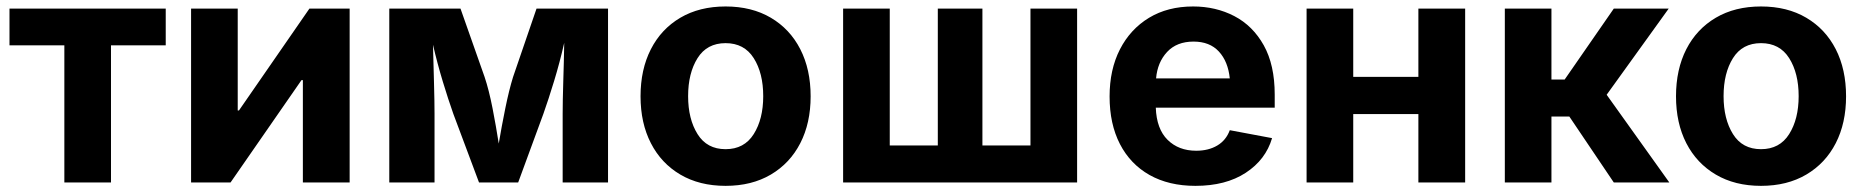

<svg xmlns="http://www.w3.org/2000/svg" viewBox="-20 -573 5857 603"><path d="M182.1 0V-430.7H9.8V-545.9H500.5V-430.7H328.6V0Z M1078.1 0H931.2V-321.3H926.8L704.1 0H580.1V-545.9H726.6V-226.1H730.5L951.7 -545.9H1078.1Z M1202.6 0V-545.9H1426.3L1502 -331.1Q1515.6 -290.5 1526.9 -232.9Q1538.1 -175.3 1546.4 -122.1Q1555.2 -174.8 1566.9 -232.4Q1578.6 -290 1591.3 -331.1L1665 -545.9H1889.6V0H1747.1V-215.3Q1747.1 -254.4 1749 -316.4Q1751 -378.4 1752 -438.5Q1737.8 -376 1720.2 -318.4Q1702.6 -260.7 1686.5 -215.3L1607.4 0H1484.4L1403.8 -215.3Q1387.7 -260.7 1370.6 -317.1Q1353.5 -373.5 1339.8 -432.6Q1341.3 -375 1343 -314.2Q1344.7 -253.4 1344.7 -215.3V0Z M2258.8 10.7Q2176.8 10.7 2116.7 -24.7Q2056.6 -60.1 2024.2 -123.3Q1991.7 -186.5 1991.7 -270.5Q1991.7 -355 2024.2 -418.5Q2056.6 -481.9 2116.7 -517.3Q2176.8 -552.7 2258.8 -552.7Q2340.8 -552.7 2400.9 -517.3Q2460.9 -481.9 2493.4 -418.5Q2525.9 -355 2525.9 -270.5Q2525.9 -186.5 2493.4 -123.3Q2460.9 -60.1 2400.9 -24.7Q2340.8 10.7 2258.8 10.7ZM2258.8 -104.5Q2317.4 -104.5 2347.2 -151.9Q2377 -199.2 2377 -271Q2377 -343.3 2347.2 -390.4Q2317.4 -437.5 2258.8 -437.5Q2200.2 -437.5 2170.7 -390.4Q2141.1 -343.3 2141.1 -271Q2141.1 -199.2 2170.7 -151.9Q2200.2 -104.5 2258.8 -104.5Z M2627.9 -545.9H2774.4V-116.2H2925.3V-545.9H3065.4V-116.2H3216.3V-545.9H3362.8V0H2627.9Z M3734.4 10.7Q3650.9 10.7 3590.3 -23.4Q3529.8 -57.6 3497.3 -120.6Q3464.8 -183.6 3464.8 -270Q3464.8 -354.5 3497.3 -418Q3529.8 -481.4 3588.6 -517.1Q3647.5 -552.7 3727.1 -552.7Q3798.3 -552.7 3856.4 -522.5Q3914.6 -492.2 3949 -430.7Q3983.4 -369.1 3983.4 -275.9V-234.9H3609.9Q3612.3 -168 3647 -133.8Q3681.6 -99.6 3736.8 -99.6Q3775.4 -99.6 3803 -116Q3830.6 -132.3 3842.3 -164.1L3975.1 -139.2Q3955.1 -71.3 3892.3 -30.3Q3829.6 10.7 3734.4 10.7ZM3610.8 -326.7H3842.3Q3836.9 -379.9 3808.1 -411.1Q3779.3 -442.4 3728.5 -442.4Q3675.8 -442.4 3645.5 -409.9Q3615.2 -377.4 3610.8 -326.7Z M4230 -545.9V-331.5H4434.6V-545.9H4581.5V0H4434.6V-214.8H4230V0H4083.5V-545.9Z M4706.1 0V-545.9H4852.5V-323.2H4894L5048.3 -545.9H5220.7L5025.9 -275.4L5222.7 0H5048.3L4908.7 -207H4852.5V0Z M5510.7 10.7Q5428.7 10.7 5368.7 -24.7Q5308.6 -60.1 5276.1 -123.3Q5243.7 -186.5 5243.7 -270.5Q5243.7 -355 5276.1 -418.5Q5308.6 -481.9 5368.7 -517.3Q5428.7 -552.7 5510.7 -552.7Q5592.8 -552.7 5652.8 -517.3Q5712.9 -481.9 5745.4 -418.5Q5777.8 -355 5777.8 -270.5Q5777.8 -186.5 5745.4 -123.3Q5712.9 -60.1 5652.8 -24.7Q5592.8 10.7 5510.7 10.7ZM5510.7 -104.5Q5569.3 -104.5 5599.1 -151.9Q5628.9 -199.2 5628.9 -271Q5628.9 -343.3 5599.1 -390.4Q5569.3 -437.5 5510.7 -437.5Q5452.1 -437.5 5422.6 -390.4Q5393.1 -343.3 5393.1 -271Q5393.1 -199.2 5422.6 -151.9Q5452.1 -104.5 5510.7 -104.5Z"/></svg>

Font: Inter-Bold
Style: Bold
Weight: 700
Designer: Rasmus Andersson
Foundry: rsms
Version: Version 4.000;git-a52131595